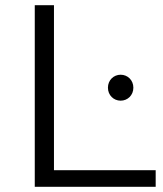

<svg xmlns="http://www.w3.org/2000/svg" viewBox="-20 -720 629 740"><path d="M114 0H580V-64H188V-700H114ZM445 -332C472 -332 494 -353 494 -382C494 -411 472 -432 445 -432C418 -432 396 -411 396 -382C396 -353 418 -332 445 -332Z"/></svg>

Font: Montserrat Lite
Style: Regular
Weight: 400
Designer: Julieta Ulanovsky
Foundry: Julieta Ulanovsky
Version: Version 7.200;PS 007.200;hotconv 1.0.88;makeotf.lib2.5.64775